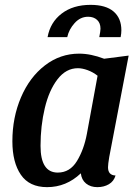

<svg xmlns="http://www.w3.org/2000/svg" viewBox="-20 -751 570 791"><path d="M31 -169Q31 -267 66.5 -350Q102 -433 165 -481.5Q228 -530 306 -530Q354 -530 409 -509L510 -522L430 -104Q425 -74 425 -62Q425 -29 456 -28Q449 -4 428.5 8Q408 20 381 20Q353 20 334.5 5Q316 -10 313 -37Q253 20 174 20Q101 20 66 -31Q31 -82 31 -169ZM338 -200 382 -439Q363 -454 341 -462Q319 -470 301 -470Q252 -470 217 -424.5Q182 -379 164.5 -305.5Q147 -232 147 -150Q147 -40 218 -40Q268 -40 297 -87.5Q326 -135 338 -200ZM353 -731Q416 -731 448 -703.5Q480 -676 480 -626Q480 -613 477 -598H389Q394 -623 394 -633Q394 -656 380 -669Q366 -682 343 -682Q311 -682 287.5 -656Q264 -630 257 -598H176Q187 -659 234 -695Q281 -731 353 -731Z"/></svg>

Font: Sansita SW
Style: Italic
Weight: 400
Italic angle: -11°
Designer: Pablo Cosgaya
Foundry: Omnibus-Type
Version: Version 1.000